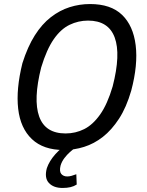

<svg xmlns="http://www.w3.org/2000/svg" viewBox="-20 -734 728 951"><path d="M296 9Q195 9 138 -45Q81 -99 70 -195.5Q59 -292 91 -421Q117 -503 152.5 -559Q188 -615 232 -649Q276 -683 325 -698.5Q374 -714 426 -714Q529 -714 584.5 -660.5Q640 -607 652 -510Q664 -413 630 -285Q606 -202 569.5 -146Q533 -90 489.5 -56Q446 -22 396.5 -6.5Q347 9 296 9ZM305 -73Q354 -73 397 -94.5Q440 -116 476 -167Q512 -218 538 -306Q579 -465 548 -548.5Q517 -632 416 -632Q368 -632 324.5 -611Q281 -590 246 -539.5Q211 -489 184 -400Q144 -241 174 -157Q204 -73 305 -73ZM290 197Q245 197 222 172Q199 147 212 99Q224 64 253.5 30.5Q283 -3 328 -31L351 0Q341 6 326.5 19Q312 32 299 49Q286 66 280 86Q273 115 283.5 127.5Q294 140 313 140Q323 140 334 137Q345 134 358 129L360 180Q346 189 329 193Q312 197 290 197Z"/></svg>

Font: Nunito Sans 7pt Condensed Medium
Style: Italic
Weight: 500
Width: 3
Italic angle: -9°
Designer: Vernon Adams
Foundry: Vernon Adams
Version: Version 3.101;gftools[0.9.27]